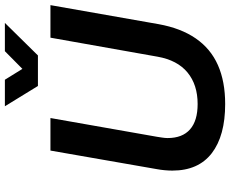

<svg xmlns="http://www.w3.org/2000/svg" viewBox="-96 -812 920 767"><g transform="rotate(-90 363.5 -428.0)"><path d="M332 12Q205 12 135.5 -41.5Q66 -95 66 -199Q66 -213 67.5 -229.5Q69 -246 72 -262L146 -686H276L201 -260Q200 -253 198 -240.5Q196 -228 196 -218Q196 -159 230.5 -128.5Q265 -98 332 -98Q409 -98 458 -138.5Q507 -179 521 -258L597 -686H727L651 -254Q635 -165 594 -105.5Q553 -46 487.5 -17Q422 12 332 12ZM656 -868 526 -736H404L323 -868H429L494 -763L438 -764L543 -868Z"/></g></svg>

Font: Archivo SemiBold SemiBold
Style: Italic
Weight: 600
Italic angle: -10°
Version: Version 2.001